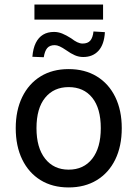

<svg xmlns="http://www.w3.org/2000/svg" viewBox="-20 -813 602 842"><path d="M281 9Q210 9 158 -23Q106 -55 77.5 -113.5Q49 -172 49 -251Q49 -329 77.5 -387.5Q106 -446 158 -478Q210 -510 281 -510Q352 -510 404.5 -478Q457 -446 485.5 -387.5Q514 -329 514 -251Q514 -172 485.5 -113.5Q457 -55 404.5 -23Q352 9 281 9ZM281 -69Q347 -69 384.5 -117Q422 -165 422 -251Q422 -338 384.5 -384.5Q347 -431 281 -431Q216 -431 178 -384.5Q140 -338 140 -251Q140 -165 178 -117Q216 -69 281 -69ZM131 -727V-793H432V-727ZM172 -562 122 -564Q125 -601 137 -625Q149 -649 169 -661Q189 -673 217 -673Q235 -673 252.5 -666Q270 -659 292 -645Q306 -634 318.5 -628Q331 -622 342 -622Q365 -622 376 -635Q387 -648 390 -675L440 -672Q437 -618 412 -590.5Q387 -563 345 -563Q326 -563 308.5 -570.5Q291 -578 270 -593Q254 -604 242 -609.5Q230 -615 220 -615Q198 -615 187 -602Q176 -589 172 -562Z"/></svg>

Font: Nunitoga
Style: Medium
Weight: 500
Designer: Vernon Adams
Foundry: Vernon Adams
Version: Version 1.0